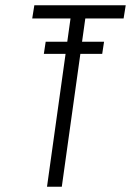

<svg xmlns="http://www.w3.org/2000/svg" viewBox="-20 -707 496 727"><path d="M110 -687 102 -637H247L158 0H214L303 -637H448L456 -687ZM146 -503H367L374 -549H153Z"/></svg>

Font: Secuela ExtLt
Style: Italic
Weight: 200
Italic angle: -8°
Designer: Fernando Haro
Foundry: deFharo
Version: Version 1.704